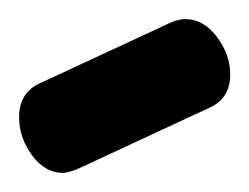

<svg xmlns="http://www.w3.org/2000/svg" viewBox="-20 -740 261 201"><path d="M201 -628 61 -563Q51 -559 46 -559Q27 -559 13.5 -577.5Q0 -596 0 -617Q0 -642 20 -652L160 -717Q168 -720 174 -720Q193 -720 207 -701.5Q221 -683 221 -662Q221 -638 201 -628Z"/></svg>

Font: Dosis
Style: ExtraBold
Weight: 800
Designer: EdgarTolentino, PabloImpallari, IginoMarini
Foundry: EdgarTolentino, PabloImpallari, IginoMarini
Version: Version 1.007